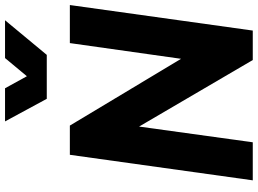

<svg xmlns="http://www.w3.org/2000/svg" viewBox="-154 -896 1049 782"><g transform="rotate(-90 371.0 -504.5)"><path d="M28 0H183L247 -463L518 0H638L742 -745H587L523 -292L251 -745H132ZM268 -1009 360 -839H539L680 -1009H526L452 -920L403 -1009Z"/></g></svg>

Font: Mluvka ExtraBold
Style: Italic
Weight: 800
Italic angle: -8°
Designer: Modified by Jiří Krblich, Original typeface by Gumpita Rahayu
Foundry: Gumpita Rahayu & Jiří Krblich
Version: Version 2.000;Glyphs 3.1.1 (3134)